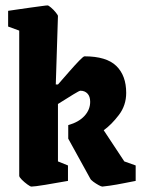

<svg xmlns="http://www.w3.org/2000/svg" viewBox="-20 -678 524 709"><path d="M358 11Q354 11 344 5.5Q334 0 324.5 -7Q315 -14 313 -19L232 -166V-216Q271 -227 292 -250Q313 -273 313 -302Q313 -322 303 -332.5Q293 -343 277 -343Q273 -343 251 -329.5Q229 -316 194 -294V-82L231 -67V-10Q187 -2 147 4.5Q107 11 96 11Q92 11 81 3Q70 -5 60.5 -14.5Q51 -24 51 -29V-565L10 -580V-638Q25 -640 47.5 -643.5Q70 -647 93 -650Q116 -653 133.5 -655.5Q151 -658 156 -658Q159 -658 168.5 -650Q178 -642 186 -632Q194 -622 194 -619L186 -366H194Q215 -390 236 -414Q257 -438 272.5 -454Q288 -470 292 -470Q373 -470 409.5 -434.5Q446 -399 446 -335Q446 -289 419 -253.5Q392 -218 363 -197L439 -82L481 -67V-10Q465 -7 437.5 -1.5Q410 4 386 7.5Q362 11 358 11Z"/></svg>

Font: Grenze Gotisch ExtraBold
Style: Regular
Weight: 800
Designer: Renata Polastri
Foundry: Omnibus-Type
Version: Version 1.001